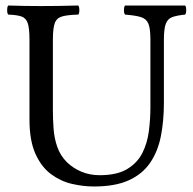

<svg xmlns="http://www.w3.org/2000/svg" viewBox="-20 -667 702 697"><path d="M172 -523V-266Q172 -234 174.5 -199.5Q177 -165 188 -133.5Q199 -102 223 -78Q246 -56 276 -43.5Q306 -31 342 -31Q405 -31 442 -53.5Q479 -76 497 -112Q515 -148 520.5 -191.5Q526 -235 526 -277V-523Q526 -564 518.5 -581.5Q511 -599 491.5 -605Q472 -611 434 -614Q430 -618 430 -630Q430 -643 434 -647H652Q656 -643 656 -630Q656 -618 652 -614Q622 -611 605.5 -605Q589 -599 582 -581Q575 -563 575 -523V-295Q575 -228 564 -172.5Q553 -117 525 -76Q497 -35 447.5 -12.5Q398 10 321 10Q282 10 241 0.5Q200 -9 165 -35Q130 -61 108.5 -109Q87 -157 87 -233V-523Q87 -565 80.5 -583.5Q74 -602 57 -607.5Q40 -613 10 -614Q6 -618 6 -630Q6 -643 10 -647Q39 -646 69.5 -645.5Q100 -645 129 -645Q158 -645 193.5 -645.5Q229 -646 264 -647Q268 -643 268 -630Q268 -618 264 -614Q226 -613 206 -607.5Q186 -602 179 -583.5Q172 -565 172 -523Z"/></svg>

Font: Triodion
Style: Regular
Weight: 400
Version: Version 1.201; ttfautohint (v1.8.4.7-5d5b)